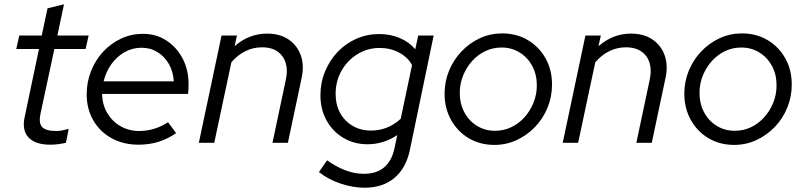

<svg xmlns="http://www.w3.org/2000/svg" viewBox="-20 -667 3759 897"><path d="M215 9Q145 9 113.5 -24.5Q82 -58 95 -119L162 -438H56L70 -501H175L202 -628L279 -647L248 -501H394L380 -438H234L169 -135Q160 -92 177 -73.5Q194 -55 243 -55Q257 -55 270 -57.5Q283 -60 301 -65L288 0Q272 4 252.5 6.5Q233 9 215 9Z M627 9Q557 9 502 -21Q447 -51 416 -104.5Q385 -158 385 -226Q385 -284 405.5 -335.5Q426 -387 462.5 -426Q499 -465 546.5 -487Q594 -509 648 -509Q709 -509 757 -478Q805 -447 833 -394Q861 -341 861 -273Q861 -263 860.5 -251.5Q860 -240 858 -228H457Q458 -178 481 -139Q504 -100 543 -77.5Q582 -55 630 -55Q667 -55 702 -66Q737 -77 765 -96L803 -45Q762 -17 719 -4Q676 9 627 9ZM464 -287H792Q789 -333 769 -368Q749 -403 716 -423.5Q683 -444 641 -444Q599 -444 562.5 -423.5Q526 -403 500.5 -367.5Q475 -332 464 -287Z M909 0 1015 -501H1087L1076 -451Q1143 -510 1228 -510Q1287 -510 1327.5 -483Q1368 -456 1385 -409Q1402 -362 1389 -302L1325 0H1253L1315 -293Q1330 -362 1299.5 -404Q1269 -446 1204 -446Q1163 -446 1126.5 -428Q1090 -410 1061 -376L981 0Z M1683 210Q1628 210 1570.5 190.5Q1513 171 1470 137L1508 82Q1552 113 1594.5 129Q1637 145 1680 145Q1797 145 1823 26L1836 -36Q1772 7 1697 7Q1634 7 1584 -23Q1534 -53 1505.5 -104.5Q1477 -156 1477 -222Q1477 -281 1498.5 -333Q1520 -385 1557.5 -424.5Q1595 -464 1645 -486Q1695 -508 1752 -508Q1802 -508 1846 -490Q1890 -472 1920 -437L1934 -501H2006L1895 33Q1877 119 1822.5 164.5Q1768 210 1683 210ZM1713 -57Q1792 -57 1852 -112L1905 -363Q1885 -400 1844 -421.5Q1803 -443 1754 -443Q1697 -443 1650 -414Q1603 -385 1575.5 -336.5Q1548 -288 1548 -228Q1548 -178 1569 -139.5Q1590 -101 1627.5 -79Q1665 -57 1713 -57Z M2290 10Q2223 10 2170.5 -21Q2118 -52 2087.5 -106.5Q2057 -161 2057 -229Q2057 -286 2078 -337Q2099 -388 2136.5 -427.2Q2174 -466.4 2222.5 -488.7Q2271 -511 2326 -511Q2393 -511 2445.5 -480Q2498 -449 2528.5 -395Q2559 -341 2559 -272Q2559 -215.2 2538 -163.9Q2517 -112.6 2479.5 -73.7Q2442 -34.8 2393.5 -12.4Q2345 10 2290 10ZM2293 -56Q2333 -56 2368 -72.5Q2403 -89 2429.9 -118.7Q2456.8 -148.4 2472.4 -186.9Q2488 -225.5 2488 -268Q2488 -319.1 2466.6 -358.9Q2445.2 -398.6 2407.6 -421.8Q2370 -445 2323.3 -445Q2283 -445 2248 -428.5Q2213 -412 2186.1 -382.3Q2159.2 -352.6 2143.6 -314.1Q2128 -275.5 2128 -233Q2128 -182.7 2149.5 -142.3Q2171 -102 2208.5 -79Q2246.1 -56 2293 -56Z M2609 0 2715 -501H2787L2776 -451Q2843 -510 2928 -510Q2987 -510 3027.5 -483Q3068 -456 3085 -409Q3102 -362 3089 -302L3025 0H2953L3015 -293Q3030 -362 2999.5 -404Q2969 -446 2904 -446Q2863 -446 2826.5 -428Q2790 -410 2761 -376L2681 0Z M3410 10Q3343 10 3290.5 -21Q3238 -52 3207.5 -106.5Q3177 -161 3177 -229Q3177 -286 3198 -337Q3219 -388 3256.5 -427.2Q3294 -466.4 3342.5 -488.7Q3391 -511 3446 -511Q3513 -511 3565.5 -480Q3618 -449 3648.5 -395Q3679 -341 3679 -272Q3679 -215.2 3658 -163.9Q3637 -112.6 3599.5 -73.7Q3562 -34.8 3513.5 -12.4Q3465 10 3410 10ZM3413 -56Q3453 -56 3488 -72.5Q3523 -89 3549.9 -118.7Q3576.8 -148.4 3592.4 -186.9Q3608 -225.5 3608 -268Q3608 -319.1 3586.6 -358.9Q3565.2 -398.6 3527.6 -421.8Q3490 -445 3443.3 -445Q3403 -445 3368 -428.5Q3333 -412 3306.1 -382.3Q3279.2 -352.6 3263.6 -314.1Q3248 -275.5 3248 -233Q3248 -182.7 3269.5 -142.3Q3291 -102 3328.5 -79Q3366.1 -56 3413 -56Z"/></svg>

Font: Red Hat Display VF
Style: Italic
Weight: 300
Italic angle: -12°
Designer: Pentagram, MCKL
Foundry: Pentagram, MCKL
Version: Version 1.023